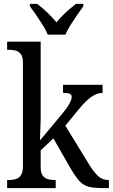

<svg xmlns="http://www.w3.org/2000/svg" viewBox="-20 -976 585 996"><path d="M17 0V-42H25Q45 -42 62 -47Q79 -52 89 -67.5Q99 -83 99 -114V-650Q99 -680 88.5 -694.5Q78 -709 61 -713.5Q44 -718 25 -718H17V-760H191V-374Q191 -361 190.5 -340Q190 -319 189 -298Q188 -277 187.5 -262.5Q187 -248 187 -247L302 -385Q322 -409 332.5 -425.5Q343 -442 347.5 -453.5Q352 -465 352 -473Q352 -486 341 -490Q330 -494 307 -494V-536H512V-494Q496 -494 480.5 -488Q465 -482 449 -470Q433 -458 416.5 -440.5Q400 -423 382 -401L319 -324L441 -125Q465 -85 488 -63.5Q511 -42 542 -42H545V0H532Q491 0 464 -3Q437 -6 418.5 -16Q400 -26 384 -46Q368 -66 348 -99L257 -258L191 -196V-109Q191 -80 201.5 -65.5Q212 -51 229 -46.5Q246 -42 265 -42H269V0ZM228 -796Q219 -819 202 -845.5Q185 -872 167.5 -898Q150 -924 135 -943V-956H173Q190 -943 208 -927Q226 -911 242.5 -894Q259 -877 273 -860Q287 -877 303.5 -894Q320 -911 338.5 -927Q357 -943 374 -956H412V-943Q398 -924 380 -898Q362 -872 345.5 -845.5Q329 -819 319 -796Z"/></svg>

Font: Noto Serif SemiCondensed
Style: Regular
Weight: 400
Width: 4
Designer: Monotype Design Team
Foundry: Monotype Imaging Inc.
Version: Version 2.013